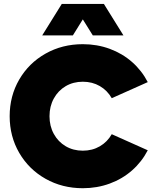

<svg xmlns="http://www.w3.org/2000/svg" viewBox="-20 -946 803 979"><path d="M29.3 -353.5Q29.3 -456.5 78.1 -540.5Q127 -624.5 212.2 -672.6Q297.4 -720.7 402.3 -720.7Q475.1 -720.7 539.6 -697Q604 -673.3 653.6 -629.6Q703.1 -585.9 733.4 -527.3L549.8 -445.3Q527.3 -484.9 489 -507.1Q450.7 -529.3 402.3 -529.3Q353.5 -529.3 314.9 -506.6Q276.4 -483.9 254.4 -443.8Q232.4 -403.8 232.4 -353.5Q232.4 -303.2 254.4 -263.2Q276.4 -223.1 314.9 -200.4Q353.5 -177.7 402.3 -177.7Q450.7 -177.7 489 -200Q527.3 -222.2 549.8 -261.7L733.4 -179.7Q703.1 -121.1 653.6 -77.4Q604 -33.7 539.6 -10Q475.1 13.7 402.3 13.7Q297.4 13.7 212.2 -34.4Q127 -82.5 78.1 -166.5Q29.3 -250.5 29.3 -353.5ZM294.9 -925.8H509.8L609.4 -765.6H453.1L402.3 -847.2L351.6 -765.6H195.3Z"/></svg>

Font: Wanted Sans ExtraBlack
Style: Regular
Weight: 900
Designer: Original Design by Kil Hyung-jin and Kang Hanbin, Wanted Lab, Inc; Hangeul from Source Han Sans by Jang Soo-young and Ka
Foundry: Wanted Lab, Inc.
Version: Version 1.001